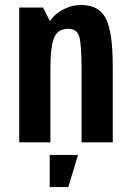

<svg xmlns="http://www.w3.org/2000/svg" viewBox="-20 -573 533 773"><path d="M57.4 0H182.9V-292.6Q182.9 -386.6 198.1 -421.9Q213.4 -457.1 254.3 -457.1Q290.6 -457.1 299.5 -424.3Q308.4 -391.4 308.4 -290.4V0H433.9V-304.9Q433.9 -445.7 405.8 -499.2Q377.7 -552.7 308.4 -552.7Q279.4 -552.7 257.8 -544.9Q236.1 -537.1 220.4 -526.8Q204.7 -516.4 195.4 -505.8Q186 -495.1 180.9 -488.4L153.1 -542.7H57.4ZM180.1 180.1H255L294.1 50.7H180.1Z"/></svg>

Font: Secuela Black
Style: Regular
Weight: 900
Designer: Fernando Haro
Foundry: deFharo
Version: Version 1.704